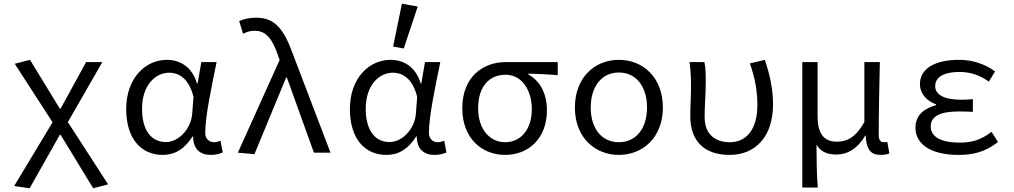

<svg xmlns="http://www.w3.org/2000/svg" viewBox="-20 -819 5440 1030"><path d="M139 191 301 -96H305L480 191L560 170L344 -164L529 -486H442L305 -236H301L141 -498L59 -477L262 -163L56 179Z M853 12C919 12 970 -20 1013 -87H1016C1016 -19 1054 12 1111 12C1140 12 1161 5 1175 -1L1163 -64C1153 -60 1140 -56 1129 -56C1102 -56 1081 -74 1081 -107C1081 -196 1116 -358 1142 -486H1060L1040 -371H1037C1009 -465 941 -498 875 -498C761 -498 657 -401 657 -234C657 -75 737 12 853 12ZM870 -57C790 -57 742 -122 742 -235C742 -363 814 -429 888 -429C932 -429 992 -406 1018 -299L1011 -208C1004 -126 938 -57 870 -57Z M1345 8 1515 -403H1519L1664 0H1753L1555 -519C1505 -660 1457 -724 1355 -724C1312 -724 1286 -716 1263 -706L1284 -638C1301 -646 1319 -654 1346 -654C1406 -654 1440 -614 1472 -520L1480 -497L1256 0Z M2053 12C2119 12 2170 -20 2213 -87H2216C2216 -19 2254 12 2311 12C2340 12 2361 5 2375 -1L2363 -64C2353 -60 2340 -56 2329 -56C2302 -56 2281 -74 2281 -107C2281 -196 2316 -358 2342 -486H2260L2240 -371H2237C2209 -465 2141 -498 2075 -498C1961 -498 1857 -401 1857 -234C1857 -75 1937 12 2053 12ZM2070 -57C1990 -57 1942 -122 1942 -235C1942 -363 2014 -429 2088 -429C2132 -429 2192 -406 2218 -299L2211 -208C2204 -126 2138 -57 2070 -57ZM2146 -559 2221 -784 2136 -799 2089 -569Z M2690 12C2815 12 2914 -76 2914 -227C2914 -318 2877 -385 2814 -420V-424C2870 -423 2915 -420 2972 -416V-486H2694C2572 -486 2460 -408 2460 -238C2460 -77 2565 12 2690 12ZM2690 -56C2607 -56 2545 -126 2545 -238C2545 -359 2608 -418 2692 -418C2783 -418 2833 -331 2833 -234C2833 -125 2774 -56 2690 -56Z M3300 12C3428 12 3536 -81 3536 -242C3536 -405 3428 -498 3300 -498C3172 -498 3064 -405 3064 -242C3064 -81 3172 12 3300 12ZM3300 -56C3207 -56 3149 -131 3149 -242C3149 -354 3207 -430 3300 -430C3393 -430 3451 -354 3451 -242C3451 -131 3393 -56 3300 -56Z M3894 12C4031 12 4127 -84 4127 -259C4127 -340 4110 -419 4083 -498L4003 -479C4032 -395 4043 -325 4043 -257C4043 -119 3980 -56 3895 -56C3823 -56 3760 -93 3760 -192C3760 -248 3766 -322 3766 -373C3766 -416 3766 -452 3759 -486H3679C3686 -435 3687 -391 3687 -353C3687 -301 3683 -249 3683 -197C3683 -57 3763 12 3894 12Z M4284 187H4367C4361 107 4361 58 4360 -43C4386 0 4424 10 4468 10C4527 10 4582 -23 4622 -92H4624C4628 -14 4653 12 4704 12C4724 12 4740 9 4751 4L4740 -58C4731 -56 4727 -56 4722 -56C4706 -56 4694 -66 4694 -92C4694 -208 4697 -355 4700 -486H4617V-164C4566 -75 4519 -59 4469 -59C4397 -59 4366 -106 4366 -195V-486H4284Z M5120 12C5202 12 5263 -3 5334 -57L5299 -112C5241 -66 5189 -54 5129 -54C5024 -54 4973 -87 4973 -141C4973 -195 5023 -221 5123 -221C5147 -221 5171 -221 5199 -219V-287C5175 -285 5157 -284 5138 -284C5040 -284 4997 -313 4997 -357C4997 -407 5046 -433 5127 -433C5185 -433 5236 -416 5285 -381L5318 -436C5263 -476 5197 -498 5125 -498C5003 -498 4915 -456 4915 -367C4915 -322 4945 -280 5002 -259V-255C4941 -238 4891 -204 4891 -134C4891 -43 4978 12 5120 12Z"/></svg>

Font: Hasklig
Style: Regular
Weight: 400
Monospace: yes
Designer: Paul D. Hunt, Teo Tuominen
Foundry: Adobe Systems Incorporated
Version: Version 2.030;PS 1.0;hotconv 16.6.51;makeotf.lib2.5.65220